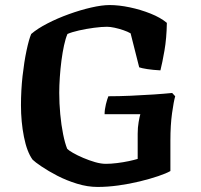

<svg xmlns="http://www.w3.org/2000/svg" viewBox="-20 -740 794 760"><path d="M366.5 0Q326.5 0 285 -12.8Q243.5 -25.5 207.2 -44.2Q171 -63 144.8 -80.8Q118.5 -98.5 109 -108Q86.5 -139 74.8 -198.2Q63 -257.5 63 -323.5Q63 -382 69.2 -438.5Q75.5 -495 85 -539.8Q94.5 -584.5 103.5 -605.5Q128.5 -627 167.8 -647.2Q207 -667.5 252.8 -684Q298.5 -700.5 341 -710.2Q383.5 -720 414 -720Q450.5 -720 493.5 -711Q536.5 -702 576 -686.2Q615.5 -670.5 640.5 -649.5Q639.5 -588.5 631 -539.8Q622.5 -491 615 -461.5Q585.5 -463 563 -466.5Q540.5 -470 531 -473.5L497 -608Q486 -614.5 468.5 -620.5Q451 -626.5 433.8 -630.2Q416.5 -634 403.5 -634Q382.5 -634 352 -630Q321.5 -626 292.8 -619.5Q264 -613 247 -605.5Q239.5 -588 233.5 -560.5Q227.5 -533 223.2 -500.2Q219 -467.5 216.8 -434.5Q214.5 -401.5 214.5 -372.5Q214.5 -331 218.5 -288Q222.5 -245 229.8 -209Q237 -173 246 -151Q252 -144.5 269 -134.8Q286 -125 309.5 -115Q333 -105 356.5 -98.2Q380 -91.5 399 -91.5Q419 -91.5 443.2 -94.5Q467.5 -97.5 489.8 -102.2Q512 -107 525 -111V-210.5Q525 -235.5 528.8 -257Q532.5 -278.5 535.5 -288H394Q394 -306 399.2 -327.2Q404.5 -348.5 409 -359Q450 -359 497 -361Q544 -363 588 -366Q632 -369 661.5 -372L673.5 -359Q667.5 -338.5 661 -291.8Q654.5 -245 654.5 -183V-63Q638 -53.5 606.2 -42.8Q574.5 -32 533.5 -22Q492.5 -12 449.2 -6Q406 0 366.5 0Z"/></svg>

Font: Texturina Medium
Style: Regular
Weight: 500
Designer: Guillermo Torres Carreño
Foundry: Omnibus-Type
Version: Version 1.003